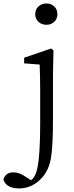

<svg xmlns="http://www.w3.org/2000/svg" viewBox="-103 -805 424 1099"><path d="M35.2 -474.6 189.5 -527.3 203.1 -516.6 200.2 -375V-118.2Q200.2 33.2 188.5 100.6Q176.8 168 138.7 210.9Q82 273.4 7.8 273.4Q-35.2 273.4 -57.6 257.8Q-80.1 242.2 -83 220.7Q-70.3 181.6 -25.4 181.6Q8.8 181.6 48.8 210L74.2 226.6Q89.8 215.8 99.6 193.4Q127 138.7 127 -105.5V-283.2Q127 -365.2 124 -435.5L35.2 -442.4ZM163.1 -785.2Q189.5 -785.2 207.5 -768.1Q225.6 -751 225.6 -723.6Q225.6 -697.3 207.5 -680.2Q189.5 -663.1 163.1 -663.1Q135.7 -663.1 117.2 -680.2Q98.6 -697.3 98.6 -723.6Q98.6 -751 117.2 -768.1Q135.7 -785.2 163.1 -785.2Z"/></svg>

Font: Bpmf Zihi Serif Regular
Style: Regular
Weight: 400
Foundry: But Ko
Version: Version 1.320